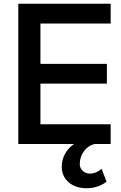

<svg xmlns="http://www.w3.org/2000/svg" viewBox="-20 -765 641 1020"><path d="M77.1 0V-745.1H567.9V-640.1H194.8V-425.8H547.9V-320.8H194.8V-105H567.9V0H482.9Q450.7 6.8 427.2 36.9Q403.8 66.9 403.8 106Q403.8 127.9 419.4 142.6Q435.1 157.2 457 157.2Q490.2 157.2 520 131.8L545.9 200.2Q501.5 234.9 439.9 234.9Q380.4 234.9 344.2 202.9Q308.1 170.9 308.1 121.1Q308.1 84.5 325 53Q341.8 21.5 373 0Z"/></svg>

Font: Plus Jakarta Sans SemiBold
Style: Regular
Weight: 600
Designer: Gumpita Rahayu
Foundry: Tokotype
Version: Version 2.006